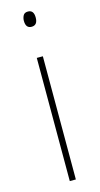

<svg xmlns="http://www.w3.org/2000/svg" viewBox="-115 -759 414 795"><g transform="rotate(-15 92.0 -361.5)"><path d="M68 -690Q68 -658 93 -658Q119 -658 119 -691Q119 -723 94 -723Q79 -723 73.5 -712.5Q68 -702 68 -690ZM80 -528V0H106V-528Z"/></g></svg>

Font: Noto Sans Display SemiCondensed Thin
Style: Regular
Weight: 250
Width: 4
Designer: Monotype Design team
Foundry: Monotype Imaging Inc.
Version: 1.000